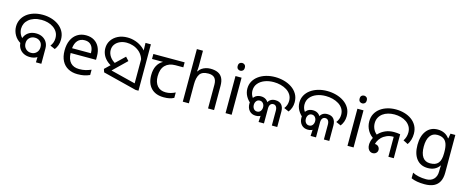

<svg xmlns="http://www.w3.org/2000/svg" viewBox="-44 -1600 6521 2680"><g transform="rotate(15 3216.0 -260.0)"><path d="M328 -49Q275 -49 234.5 -70.5Q194 -92 171.5 -130.5Q149 -169 149 -220Q149 -271 172 -309.5Q195 -348 235.5 -369.5Q276 -391 330 -391Q383 -391 423 -369.5Q463 -348 485.5 -310Q508 -272 508 -222Q508 -171 485.5 -132Q463 -93 422.5 -71Q382 -49 328 -49ZM329 -110Q376 -110 406.5 -141Q437 -172 437 -221Q437 -270 406.5 -299.5Q376 -329 329 -329Q282 -329 251 -299.5Q220 -270 220 -221Q220 -172 251 -141Q282 -110 329 -110ZM161 -198Q97 -233 64.5 -290.5Q32 -348 32 -412Q32 -465 54 -511.5Q76 -558 117.5 -592.5Q159 -627 218.5 -646.5Q278 -666 353 -666Q415 -666 474.5 -649Q534 -632 581.5 -598.5Q629 -565 657.5 -514.5Q686 -464 686 -396Q686 -351 672.5 -313.5Q659 -276 636 -247L565 -278Q585 -303 595.5 -332.5Q606 -362 606 -396Q606 -446 584.5 -482.5Q563 -519 527 -544Q491 -569 446 -581Q401 -593 354 -593Q294 -593 248.5 -577.5Q203 -562 171.5 -535.5Q140 -509 124 -474.5Q108 -440 108 -402Q108 -358 128 -318.5Q148 -279 185 -256L161 -198ZM434 -187 508 -222V0H430Z M1010 -546Q1079 -546 1128.5 -516Q1178 -486 1204.5 -431.5Q1231 -377 1231 -304V-251H864Q866 -160 910.5 -112.5Q955 -65 1035 -65Q1086 -65 1125.5 -74.5Q1165 -84 1207 -102V-25Q1166 -7 1126 1.5Q1086 10 1031 10Q955 10 896.5 -21Q838 -52 805.5 -113.5Q773 -175 773 -264Q773 -352 802.5 -415Q832 -478 885.5 -512Q939 -546 1010 -546ZM1009 -474Q946 -474 909.5 -433.5Q873 -393 866 -321H1139Q1139 -367 1125 -401Q1111 -435 1082.5 -454.5Q1054 -474 1009 -474Z M1474 -217Q1421 -242 1385 -277.5Q1349 -313 1331.5 -355Q1314 -397 1314 -442Q1314 -506 1347.5 -556.5Q1381 -607 1440 -636.5Q1499 -666 1577 -666Q1637 -666 1695.5 -646Q1754 -626 1802.5 -586.5Q1851 -547 1879.5 -487Q1908 -427 1908 -347L1847 -344Q1847 -408 1823.5 -455Q1800 -502 1761.5 -532.5Q1723 -563 1677 -578Q1631 -593 1585 -593Q1531 -593 1487.5 -573.5Q1444 -554 1418.5 -519Q1393 -484 1393 -436Q1393 -387 1423.5 -342Q1454 -297 1515 -265L1474 -217ZM1837 -482 1841 -510 1837 -658H1915V12H1874L1386 -111L1370 -157L1625 -402L1672 -351L1442 -128L1435 -174L1897 -58L1837 -6Z M2278 10Q2160 10 2095 -57Q2030 -124 2030 -245Q2030 -325 2059 -380.5Q2088 -436 2142 -465H1983V-537H2435V-465H2322Q2228 -465 2174.5 -411.5Q2121 -358 2121 -252Q2121 -165 2164 -114.5Q2207 -64 2287 -64Q2324 -64 2358 -73.5Q2392 -83 2424 -99V-21Q2395 -5 2360 2.5Q2325 10 2278 10Z M2640 -537Q2640 -518 2638.5 -498Q2637 -478 2635 -462H2641Q2658 -490 2684 -508Q2710 -526 2742 -535.5Q2774 -545 2808 -545Q2873 -545 2916.5 -524.5Q2960 -504 2982 -461Q3004 -418 3004 -349V0H2917V-343Q2917 -408 2888 -440Q2859 -472 2797 -472Q2707 -472 2673.5 -421.5Q2640 -371 2640 -277V0H2552V-760H2640Z M3258 -536V0H3170V-536ZM3215 -737Q3235 -737 3250.5 -723.5Q3266 -710 3266 -681Q3266 -653 3250.5 -639Q3235 -625 3215 -625Q3193 -625 3178 -639Q3163 -653 3163 -681Q3163 -710 3178 -723.5Q3193 -737 3215 -737Z M3495 -201Q3434 -247 3404.5 -299.5Q3375 -352 3375 -411Q3375 -469 3401 -516Q3427 -563 3473 -596.5Q3519 -630 3579.5 -648Q3640 -666 3710 -666Q3777 -666 3840 -649Q3903 -632 3953.5 -598Q4004 -564 4033.5 -513.5Q4063 -463 4063 -395Q4063 -353 4050 -316.5Q4037 -280 4014 -250L3943 -281Q3962 -304 3972.5 -333Q3983 -362 3983 -395Q3983 -445 3960 -482Q3937 -519 3898 -543.5Q3859 -568 3810 -580.5Q3761 -593 3710 -593Q3637 -593 3578.5 -570Q3520 -547 3485.5 -504.5Q3451 -462 3451 -403Q3451 -363 3469 -326.5Q3487 -290 3521 -258L3495 -201ZM3587 -74Q3527 -74 3492 -113Q3457 -152 3457 -213Q3457 -276 3492.5 -315.5Q3528 -355 3588 -355Q3647 -355 3681.5 -316Q3716 -277 3716 -215Q3716 -153 3681 -113.5Q3646 -74 3587 -74ZM3588 -135Q3619 -135 3637 -158Q3655 -181 3655 -215Q3655 -247 3636.5 -270Q3618 -293 3588 -293Q3557 -293 3539 -270Q3521 -247 3521 -214Q3521 -181 3539 -158Q3557 -135 3588 -135ZM3655 -148 3678 -222Q3678 -264 3691.5 -293.5Q3705 -323 3731.5 -339Q3758 -355 3795 -355Q3826 -355 3849 -346Q3872 -337 3887 -319.5Q3902 -302 3909.5 -277.5Q3917 -253 3917 -222V0H3839V-216Q3839 -253 3824 -273.5Q3809 -294 3783 -294Q3755 -294 3740 -273.5Q3725 -253 3725 -216V0H3647Z M4247 -201Q4186 -247 4156.5 -299.5Q4127 -352 4127 -411Q4127 -469 4153 -516Q4179 -563 4225 -596.5Q4271 -630 4331.5 -648Q4392 -666 4462 -666Q4529 -666 4592 -649Q4655 -632 4705.5 -598Q4756 -564 4785.5 -513.5Q4815 -463 4815 -395Q4815 -353 4802 -316.5Q4789 -280 4766 -250L4695 -281Q4714 -304 4724.5 -333Q4735 -362 4735 -395Q4735 -445 4712 -482Q4689 -519 4650 -543.5Q4611 -568 4562 -580.5Q4513 -593 4462 -593Q4389 -593 4330.5 -570Q4272 -547 4237.5 -504.5Q4203 -462 4203 -403Q4203 -363 4221 -326.5Q4239 -290 4273 -258L4247 -201ZM4339 -74Q4279 -74 4244 -113Q4209 -152 4209 -213Q4209 -276 4244.5 -315.5Q4280 -355 4340 -355Q4399 -355 4433.5 -316Q4468 -277 4468 -215Q4468 -153 4433 -113.5Q4398 -74 4339 -74ZM4340 -135Q4371 -135 4389 -158Q4407 -181 4407 -215Q4407 -247 4388.5 -270Q4370 -293 4340 -293Q4309 -293 4291 -270Q4273 -247 4273 -214Q4273 -181 4291 -158Q4309 -135 4340 -135ZM4407 -148 4430 -222Q4430 -264 4443.5 -293.5Q4457 -323 4483.5 -339Q4510 -355 4547 -355Q4578 -355 4601 -346Q4624 -337 4639 -319.5Q4654 -302 4661.5 -277.5Q4669 -253 4669 -222V0H4591V-216Q4591 -253 4576 -273.5Q4561 -294 4535 -294Q4507 -294 4492 -273.5Q4477 -253 4477 -216V0H4399Z M5020 -536V0H4932V-536ZM4977 -737Q4997 -737 5012.5 -723.5Q5028 -710 5028 -681Q5028 -653 5012.5 -639Q4997 -625 4977 -625Q4955 -625 4940 -639Q4925 -653 4925 -681Q4925 -710 4940 -723.5Q4955 -737 4977 -737Z M5272 -182Q5207 -217 5172 -277.5Q5137 -338 5137 -409Q5137 -472 5163 -520Q5189 -568 5233.5 -600.5Q5278 -633 5335 -649.5Q5392 -666 5455 -666Q5520 -666 5579.5 -649Q5639 -632 5685 -598.5Q5731 -565 5757.5 -515.5Q5784 -466 5784 -401Q5784 -355 5772 -315Q5760 -275 5737 -241L5668 -276Q5685 -302 5695 -333Q5705 -364 5705 -399Q5705 -447 5684 -483.5Q5663 -520 5627.5 -544.5Q5592 -569 5547 -581Q5502 -593 5454 -593Q5406 -593 5363 -581Q5320 -569 5287.5 -545Q5255 -521 5236 -485.5Q5217 -450 5217 -404Q5217 -355 5240 -312Q5263 -269 5306 -243L5272 -182ZM5297 8Q5275 8 5257 -4Q5239 -16 5228.5 -38.5Q5218 -61 5218 -92Q5218 -136 5238 -182Q5258 -228 5295.5 -267Q5333 -306 5387.5 -330Q5442 -354 5511 -354Q5533 -354 5557.5 -352Q5582 -350 5601 -346V0H5523V-310L5568 -283Q5553 -286 5539.5 -287Q5526 -288 5514 -288Q5464 -288 5422.5 -270Q5381 -252 5351.5 -222.5Q5322 -193 5306 -156.5Q5290 -120 5290 -84Q5290 -69 5297 -56.5Q5304 -44 5312 -33L5254 -96Q5256 -106 5262.5 -112Q5269 -118 5278 -121Q5287 -124 5296 -124Q5318 -124 5333.5 -114.5Q5349 -105 5357.5 -89.5Q5366 -74 5366 -57Q5366 -38 5357 -23.5Q5348 -9 5332.5 -0.5Q5317 8 5297 8Z M6092 -546Q6145 -546 6187.5 -526Q6230 -506 6260 -465H6265L6277 -536H6347V9Q6347 85 6321 136.5Q6295 188 6242 214Q6189 240 6107 240Q6049 240 6000.5 231.5Q5952 223 5914 206V125Q5952 145 6003 156Q6054 167 6112 167Q6181 167 6220.5 126.5Q6260 86 6260 16V-5Q6260 -17 6261 -39.5Q6262 -62 6263 -71H6259Q6231 -30 6189.5 -10Q6148 10 6093 10Q5989 10 5930.5 -63Q5872 -136 5872 -267Q5872 -395 5930.5 -470.5Q5989 -546 6092 -546ZM6104 -472Q6037 -472 6000 -418.5Q5963 -365 5963 -266Q5963 -167 5999.5 -114.5Q6036 -62 6106 -62Q6147 -62 6176 -72.5Q6205 -83 6224 -105.5Q6243 -128 6252 -163Q6261 -198 6261 -246V-267Q6261 -340 6244.5 -385Q6228 -430 6193 -451Q6158 -472 6104 -472Z"/></g></svg>

Font: oriya115
Style: Regular
Weight: 400
Designer: Amélie Bonet and Sol Matas
Foundry: Google LLC
Version: Version 2.003